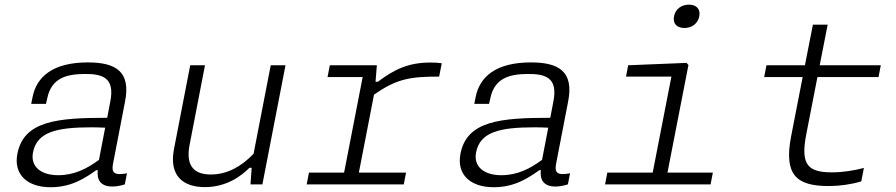

<svg xmlns="http://www.w3.org/2000/svg" viewBox="-20 -774 3760 806"><path d="M349 -512C200.5 -512 133 -451 116.5 -365.5L111 -338H173L178.5 -362C196 -446 258.5 -462.5 332.5 -463.5C412.5 -464.5 462.5 -447 443 -347.5L430 -279.5C221.5 -279.5 79.5 -267 53 -128.5C36 -41 95 12 192.5 12C284.5 12 343 -31 384 -59.5H390.5C386 -22.5 399.5 9 451.5 9C466 9 483.5 6.5 504 0L513 -46.5C461 -37 446.5 -47 454.5 -87L505 -348C529.5 -473 467 -512 349 -512ZM118.5 -134C135 -219.5 216 -239.5 363.5 -239.5C378.5 -239.5 400 -239 421.5 -238L395.5 -103C345.5 -66 292 -38.5 224.5 -38.5C152.5 -38.5 107 -74 118.5 -134Z M778.5 -500 710.5 -149C688.5 -36 748.5 11.5 840 11.5C930.5 11.5 993 -35 1027 -69.5H1036.5L1031.5 0H1081.5L1178.5 -500H1116.5L1044.5 -128.5C994 -75.5 934 -41.5 865 -41.5C805.5 -41.5 756.5 -67 776 -166.5L840.5 -500Z M1562 -500H1364.5L1355 -450.5H1502.5L1424.5 -49.5H1277L1267.5 0H1675L1684.5 -49.5H1486.5L1550 -376.5C1644.5 -443 1701 -452.5 1823.5 -452.5L1834.5 -508.5C1820 -510.5 1805 -511.5 1787.5 -511.5C1694 -511.5 1635 -482.5 1566.5 -431H1556.5Z M2209 -512C2060.5 -512 1993 -451 1976.5 -365.5L1971 -338H2033L2038.5 -362C2056 -446 2118.5 -462.5 2192.5 -463.5C2272.5 -464.5 2322.5 -447 2303 -347.5L2290 -279.5C2081.5 -279.5 1939.5 -267 1913 -128.5C1896 -41 1955 12 2052.5 12C2144.5 12 2203 -31 2244 -59.5H2250.5C2246 -22.5 2259.5 9 2311.5 9C2326 9 2343.5 6.5 2364 0L2373 -46.5C2321 -37 2306.5 -47 2314.5 -87L2365 -348C2389.5 -473 2327 -512 2209 -512ZM1978.5 -134C1995 -219.5 2076 -239.5 2223.5 -239.5C2238.5 -239.5 2260 -239 2281.5 -238L2255.5 -103C2205.5 -66 2152 -38.5 2084.5 -38.5C2012.5 -38.5 1967 -74 1978.5 -134Z M2520 0H2963L2972.5 -49.5H2782L2870 -501L2862 -510L2617 -500L2608 -452.5H2798.5L2720 -49.5H2529.5ZM2853 -656.5C2884 -656.5 2909.5 -674.5 2915.5 -705.5C2921.5 -736.5 2903 -754.5 2872 -754.5C2841 -754.5 2815.5 -736.5 2809.5 -705.5C2803.5 -674.5 2822 -656.5 2853 -656.5Z M3460.5 7C3504 7 3554 0 3595.5 -12.5L3606.5 -69C3566 -58.5 3520.5 -50.5 3472 -50.5C3370.5 -50.5 3340 -83.5 3364.5 -209.5L3411.5 -450.5H3668L3677.5 -500H3421L3454.5 -670.5H3392.5L3359 -500H3197.5L3188 -450.5H3349.5L3301 -201.5C3270 -40 3322.5 7.5 3460.5 7Z"/></svg>

Font: Monaspace Neon ExtraLight
Style: Italic
Weight: 200
Italic angle: -11°
Designer: Riley Cran & the Lettermatic Team
Foundry: Lettermatic
Version: Version 1.200 (Monaspace Neon)